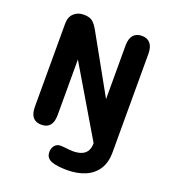

<svg xmlns="http://www.w3.org/2000/svg" viewBox="-145 -732 909 1022"><g transform="rotate(20 309.5 -221.0)"><path d="M418.5 -546.5Q418.5 -585.5 435.2 -605.2Q452 -625 483.5 -625Q514.5 -625 531.2 -605.2Q548 -585.5 548 -546.5V10.5Q548 70.5 522.2 108.8Q496.5 147 452.2 165Q408 183 352.5 183Q328.5 183 305.5 180.5Q282.5 178 265.5 172Q249 166 240 154.5Q231 143 231 124Q231 102.5 243.2 87.5Q255.5 72.5 277 72.5Q287.5 72.5 299.5 74Q310 75 322 76.5Q334 78 346 78Q375.5 78 395.5 70Q415.5 62 426 45Q436.5 28 436.5 0L205.5 -390V-75.5Q205.5 3 141 3Q76.5 3 76.5 -75.5V-545.5Q76.5 -584 98.5 -604.5Q120.5 -625 153 -625H155Q188 -625 204.5 -611.2Q221 -597.5 237 -568.5L418.5 -243Z"/></g></svg>

Font: Sono ExtraLight Monospace SemiBold
Style: Regular
Weight: 600
Version: Version 2.112